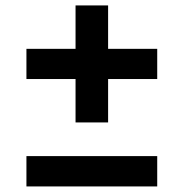

<svg xmlns="http://www.w3.org/2000/svg" viewBox="-20 -742 660 690"><path d="M75 -458H251.5V-302H368.5V-458H545V-566.5H368.5V-722.5H251.5V-566.5H75ZM75 -72H545V-181H75Z"/></svg>

Font: Monaspace Argon SemiBold
Style: Regular
Weight: 600
Designer: Riley Cran & the Lettermatic Team
Foundry: Lettermatic
Version: Version 1.000 (Monaspace Argon)